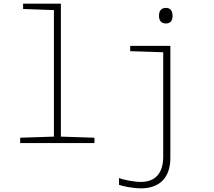

<svg xmlns="http://www.w3.org/2000/svg" viewBox="-20 -780 1167 1047"><path d="M90 0H495V-29L312 -35V-760H106V-731L274 -725V-35L90 -29ZM885 -652C912 -652 921 -671 921 -694C921 -718 911 -737 885 -737C857 -737 847 -718 847 -694C847 -669 858 -652 885 -652ZM749 247C846 247 909 193 909 81V-530H690V-501L870 -495V74C870 160 831 212 748 212C709 212 652 200 629 191V228C649 235 702 247 749 247Z"/></svg>

Font: Noto Sans Mono SemiCondensed ExtraLight
Style: Regular
Weight: 200
Width: 4
Designer: Monotype Design Team
Foundry: Monotype Imaging Inc.
Version: Version 2.014